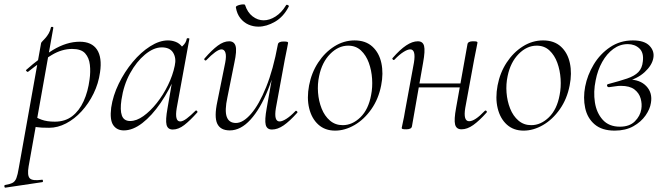

<svg xmlns="http://www.w3.org/2000/svg" viewBox="-80 -584 3052 879"><path d="M-55 275Q-59 276 -60 270Q-61 264 -57 263Q-34 259 -22.5 253Q-11 247 -5 231.5Q1 216 6 185L108 -386Q108 -389 114 -395Q120 -401 128 -410Q136 -419 143 -431Q150 -443 153 -458Q154 -462 159.5 -461Q165 -460 164 -456L51 178Q44 219 56 232Q68 245 111 239Q115 237 116.5 243Q118 249 113 250ZM145 1Q105 1 88 -2Q71 -5 57 -8L67 -58Q86 -45 110.5 -36Q135 -27 171 -27Q218 -27 250.5 -52Q283 -77 303 -121Q323 -165 330 -220Q335 -255 331.5 -287Q328 -319 310 -339.5Q292 -360 250 -360Q203 -360 156.5 -332Q110 -304 48 -255Q45 -254 41 -258.5Q37 -263 40 -264Q99 -317 162 -355Q225 -393 285 -393Q340 -393 364 -357Q388 -321 378 -253Q371 -202 348.5 -156Q326 -110 293.5 -74.5Q261 -39 222.5 -19Q184 1 145 1Z M487 13Q455 13 438.5 -11Q422 -35 429 -91Q437 -146 463.5 -200.5Q490 -255 527.5 -300Q565 -345 607.5 -372Q650 -399 689 -399Q707 -399 724 -392.5Q741 -386 753 -371Q765 -356 767 -332L729 -357Q740 -359 756 -373.5Q772 -388 775 -407Q777 -410 782.5 -409Q788 -408 787 -406L729 -89Q719 -28 745 -28Q757 -28 775 -41.5Q793 -55 815 -77Q818 -80 822 -76Q826 -72 823 -69Q790 -32 763.5 -11.5Q737 9 711 9Q688 9 682.5 -12.5Q677 -34 687 -89L711 -229L727 -246Q696 -172 655.5 -113Q615 -54 571.5 -20.5Q528 13 487 13ZM516 -30Q545 -30 576.5 -52.5Q608 -75 637.5 -112Q667 -149 689 -194Q711 -239 720 -283Q728 -318 712.5 -343Q697 -368 658 -367Q622 -366 583.5 -334Q545 -302 515.5 -248.5Q486 -195 476 -127Q469 -80 478 -55Q487 -30 516 -30Z M972 13Q929 13 914.5 -18Q900 -49 915 -119L951 -297Q957 -328 952 -343Q947 -358 934 -358Q923 -358 905 -345Q887 -332 865 -309Q861 -305 857 -309Q853 -313 857 -317Q890 -355 917 -375Q944 -395 969 -395Q992 -395 998.5 -373.5Q1005 -352 993 -297L961 -138Q948 -78 958 -49.5Q968 -21 1000 -21Q1033 -21 1069.5 -63Q1106 -105 1138.5 -185.5Q1171 -266 1192 -380L1203 -379Q1183 -263 1147.5 -174.5Q1112 -86 1067 -36.5Q1022 13 972 13ZM1165 9Q1142 9 1136.5 -12.5Q1131 -34 1141 -89L1192 -380Q1194 -394 1218 -394Q1231 -394 1235 -392.5Q1239 -391 1239 -388Q1239 -385 1234 -361.5Q1229 -338 1224 -312L1183 -89Q1173 -28 1200 -28Q1212 -28 1231 -40Q1250 -52 1272 -75Q1275 -79 1279.5 -74.5Q1284 -70 1280 -67Q1246 -29 1218.5 -10Q1191 9 1165 9ZM1103 -462Q1079 -462 1057.5 -471.5Q1036 -481 1020.5 -500.5Q1005 -520 1000 -549Q999 -554 1004.5 -557Q1010 -560 1018.5 -562Q1027 -564 1034 -564Q1041 -564 1042 -561Q1053 -527 1076.5 -509Q1100 -491 1127 -491Q1154 -491 1181.5 -508.5Q1209 -526 1229 -559Q1231 -564 1237.5 -561Q1244 -558 1242 -554Q1218 -507 1179 -484.5Q1140 -462 1103 -462Z M1454 14Q1408 14 1377.5 -13.5Q1347 -41 1335.5 -88Q1324 -135 1335 -193Q1346 -251 1376.5 -297.5Q1407 -344 1450.5 -371.5Q1494 -399 1543 -399Q1594 -399 1625 -370.5Q1656 -342 1666 -295Q1676 -248 1665 -193Q1653 -131 1620 -84Q1587 -37 1543 -11.5Q1499 14 1454 14ZM1489 -11Q1533 -11 1570 -47Q1607 -83 1619 -149Q1626 -184 1623.5 -223Q1621 -262 1608.5 -296.5Q1596 -331 1572.5 -353Q1549 -375 1514 -375Q1469 -375 1431.5 -337Q1394 -299 1381 -236Q1373 -199 1376 -160Q1379 -121 1392.5 -87Q1406 -53 1430.5 -32Q1455 -11 1489 -11Z M1780 8Q1767 8 1763 6.5Q1759 5 1759 2Q1759 -1 1764.5 -24.5Q1770 -48 1774 -74L1815 -297Q1825 -358 1798 -358Q1786 -358 1767 -346Q1748 -334 1726 -311Q1723 -307 1718.5 -311.5Q1714 -316 1718 -319Q1751 -357 1779.5 -376Q1808 -395 1833 -395Q1856 -395 1861.5 -373.5Q1867 -352 1857 -297L1806 -6Q1804 8 1780 8ZM1815 -184 1819 -202H2049L2046 -184ZM2033 8Q2009 8 2003.5 -14Q1998 -36 2008 -90L2060 -381Q2062 -395 2085 -395Q2099 -395 2102.5 -393.5Q2106 -392 2106 -389Q2106 -386 2101 -363Q2096 -340 2091 -313L2050 -90Q2040 -29 2068 -29Q2094 -29 2139 -76Q2143 -80 2147 -76Q2151 -72 2147 -68Q2114 -31 2086.5 -11.5Q2059 8 2033 8Z M2317 14Q2271 14 2240.5 -13.5Q2210 -41 2198.5 -88Q2187 -135 2198 -193Q2209 -251 2239.5 -297.5Q2270 -344 2313.5 -371.5Q2357 -399 2406 -399Q2457 -399 2488 -370.5Q2519 -342 2529 -295Q2539 -248 2528 -193Q2516 -131 2483 -84Q2450 -37 2406 -11.5Q2362 14 2317 14ZM2352 -11Q2396 -11 2433 -47Q2470 -83 2482 -149Q2489 -184 2486.5 -223Q2484 -262 2471.5 -296.5Q2459 -331 2435.5 -353Q2412 -375 2377 -375Q2332 -375 2294.5 -337Q2257 -299 2244 -236Q2236 -199 2239 -160Q2242 -121 2255.5 -87Q2269 -53 2293.5 -32Q2318 -11 2352 -11Z M2734 14Q2676 14 2642.5 -14.5Q2609 -43 2599 -89.5Q2589 -136 2599 -188Q2609 -240 2638 -288.5Q2667 -337 2713 -368Q2759 -399 2817 -399Q2870 -399 2893.5 -374.5Q2917 -350 2911 -318Q2905 -285 2871.5 -254Q2838 -223 2782 -209L2797 -220Q2850 -220 2879 -189.5Q2908 -159 2900 -113Q2896 -85 2875.5 -55.5Q2855 -26 2819.5 -6Q2784 14 2734 14ZM2758 -4Q2802 -4 2826.5 -28.5Q2851 -53 2856 -84Q2860 -108 2853 -133Q2846 -158 2824.5 -174.5Q2803 -191 2762 -191Q2750 -191 2738 -189Q2726 -187 2709 -185Q2702 -184 2699.5 -190.5Q2697 -197 2704 -199Q2757 -213 2791 -224.5Q2825 -236 2842.5 -254Q2860 -272 2863 -303Q2868 -343 2847 -362.5Q2826 -382 2794 -382Q2758 -382 2728 -360Q2698 -338 2677 -300.5Q2656 -263 2647 -216Q2636 -164 2643.5 -115.5Q2651 -67 2679.5 -35.5Q2708 -4 2758 -4Z"/></svg>

Font: Cormorant Garamond Light
Style: Italic
Weight: 300
Italic angle: -10°
Designer: Christian Thalmann (Catharsis Fonts)
Foundry: Catharsis Fonts
Version: Version 4.001